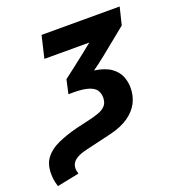

<svg xmlns="http://www.w3.org/2000/svg" viewBox="-176 -634 866 931"><g transform="rotate(-20 257.0 -168.0)"><path d="M-35 190Q-42 168 -44 153Q-46 138 -46 122Q-46 73 -22 42Q2 11 45 -8.5Q88 -28 146 -43L219 -60Q245 -66 267.5 -74Q290 -82 304 -97Q318 -112 318 -139Q318 -161 306.5 -178Q295 -195 262 -204Q229 -213 165 -211L181 -283Q208 -303 239 -327.5Q270 -352 299 -374.5Q328 -397 346 -412H114L141 -526H544L522 -436Q498 -417 461.5 -387Q425 -357 387.5 -327Q350 -297 321 -277Q376 -269 406 -247.5Q436 -226 447.5 -197.5Q459 -169 459 -138Q459 -96 441 -61Q423 -26 385.5 0Q348 26 290 40L158 71Q124 79 106 89.5Q88 100 81 112.5Q74 125 74 139Q74 147 75.5 153Q77 159 79 167Z"/></g></svg>

Font: Ubuntu Sans Mono
Style: Italic
Weight: 400
Italic angle: -13.5°
Monospace: yes
Designer: Dalton Maag Ltd
Foundry: Dalton Maag Ltd
Version: Version 1.006